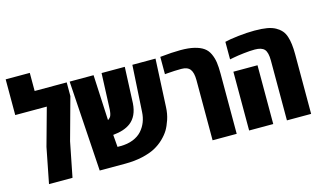

<svg xmlns="http://www.w3.org/2000/svg" viewBox="-89 -1024 2156 1291"><g transform="rotate(-15 989.5 -378.0)"><path d="M181.6 -629.9H404.8V-534.7L324.2 -241.7L276.4 0H112.8L161.1 -246.1L233.4 -507.3H13.7V-755.9H181.6Z M643.6 0H465.8L425.3 -629.9H591.8L607.4 -313Q607.9 -313.5 611.3 -315.9Q614.7 -318.4 615.5 -319.1Q616.2 -319.8 619.1 -322.5Q622.1 -325.2 622.8 -326.4Q623.5 -327.6 626 -330.8Q628.4 -334 629.2 -336.9Q629.9 -339.8 631.6 -344.2Q633.3 -348.6 634 -353.5Q634.8 -358.4 635.7 -364.7Q636.7 -371.1 637.2 -378.4L647.5 -629.9H809.1L798.3 -378.4Q792 -289.6 737.8 -248.5Q694.3 -215.3 615.7 -208L622.6 -122.6H643.6Q692.9 -122.6 731.2 -137.9Q769.5 -153.3 793 -179.7Q838.9 -231.9 842.8 -306.6L861.8 -629.9H1022.9L1006.8 -296.9Q1004.9 -250.5 991.5 -210.7Q978 -170.9 962.2 -144.5Q946.3 -118.2 918.2 -90.8Q890.1 -63.5 853.8 -43.9Q817.4 -24.4 763.2 -12.2Q709 0 643.6 0Z M1057.1 -632.8Q1142.1 -641.6 1199.5 -641.6Q1256.8 -641.6 1295.9 -631.8Q1335 -622.1 1359.1 -605Q1383.3 -587.9 1396.7 -558.8Q1410.2 -529.8 1414.8 -497.6Q1419.4 -465.3 1419.4 -418.5V0H1251.5V-418.9Q1251.5 -470.7 1233.4 -494.4Q1215.3 -518.1 1172.4 -518.1Q1126.5 -518.1 1074.2 -513.7L1057.1 -512.2Z M1922.4 -538.1Q1937.5 -492.2 1937.5 -416.5V0H1769V-417Q1769 -473.1 1750 -494.6Q1731 -516.1 1683.1 -516.1Q1649.9 -516.1 1605.7 -511Q1561.5 -505.9 1533.7 -500.5L1505.9 -495.1V-617.2Q1537.6 -625.5 1599.4 -632.6Q1661.1 -639.6 1713.4 -639.6Q1765.6 -639.6 1800.5 -633.5Q1835.4 -627.4 1859.4 -613.8Q1883.3 -600.1 1898.7 -582.5Q1914.1 -564.9 1922.4 -538.1ZM1673.8 0H1505.9V-409.2H1673.8Z"/></g></svg>

Font: Open Sans Hebrew Condensed Extra Bold
Style: Regular
Weight: 800
Width: 3
Foundry: Ascender Corporation, Yanek Iontef
Version: Version 2.001;PS 002.001;hotconv 1.0.70;makeotf.lib2.5.58329